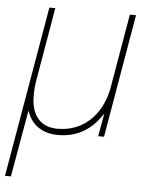

<svg xmlns="http://www.w3.org/2000/svg" viewBox="-57 -572 646 819"><g transform="rotate(5 265.5 -162.5)"><path d="M146.5 -528.3 92.8 -214.8Q86.9 -181.2 87.4 -146Q87.4 -85.4 116.5 -51Q145.5 -16.6 200.2 -16.6Q279.8 -16.6 335.2 -65.9Q390.6 -115.2 409.7 -202.1L465.8 -528.3H492.2L401.4 0H376.5L394 -99.1Q325.7 9.8 205.1 9.8Q156.2 9.8 121.1 -13.4Q85.9 -36.6 70.8 -83.5L20.5 203.1H-4.9L121.1 -528.3Z"/></g></svg>

Font: TypoPRO Roboto
Style: Italic
Weight: 250
Italic angle: -12°
Designer: Google
Version: Version 2.136; 2016